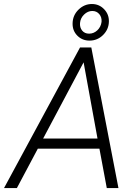

<svg xmlns="http://www.w3.org/2000/svg" viewBox="-59 -951 689 971"><path d="M0 0ZM443.8 -199.2H132.3L26.4 0H-38.6L345.7 -710.9H402.8L540 0H481ZM159.2 -250.5H434.1L363.8 -635.7ZM308.1 -833.5Q309.1 -874 338.1 -902.3Q367.2 -930.7 405.8 -930.7Q442.4 -930.7 467.5 -904.5Q492.7 -878.4 491.7 -841.3Q490.7 -802.2 462.2 -773.9Q433.6 -745.6 393.6 -745.6Q356.9 -745.6 332 -770.8Q307.1 -795.9 308.1 -833.5ZM345.7 -834.5Q343.8 -812 356.4 -796.4Q369.1 -780.8 391.6 -780.8Q415 -780.8 433.1 -797.6Q451.2 -814.5 454.6 -840.3Q456.5 -863.8 443.1 -879.6Q429.7 -895.5 407.7 -895.5Q384.8 -895.5 366.2 -877.4Q347.7 -859.4 345.7 -834.5Z"/></svg>

Font: Roboto Light
Style: Italic
Weight: 300
Italic angle: -12°
Designer: Google
Version: Version 2.134; 2016; ttfautohint (v1.6)